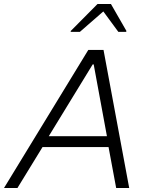

<svg xmlns="http://www.w3.org/2000/svg" viewBox="-41 -937 753 957"><path d="M-21 0 399 -688H475L603 0H538L500 -204H171L46 0ZM202 -258H492L426 -616H421ZM311 -778 312 -783 445 -917H512L589 -783L588 -778H549L474 -880L357 -778Z"/></svg>

Font: Saira Light
Style: Italic
Weight: 300
Italic angle: -12°
Designer: Hector Gatti with collaboration of the Omnibus-Type team
Foundry: Omnibus-Type
Version: Version 1.100; ttfautohint (v1.8.3)